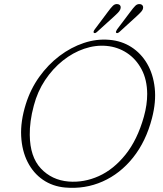

<svg xmlns="http://www.w3.org/2000/svg" viewBox="-20 -909 801 945"><path d="M518 -713Q578.5 -708 626.2 -677.5Q674 -647 704 -595.8Q734 -544.5 741.5 -476.2Q749 -408 728 -327Q698.5 -213 635 -133.5Q571.5 -54 485.2 -15.8Q399 22.5 300.5 14Q239 8.5 191.5 -24Q144 -56.5 116 -111.5Q88 -166.5 84.2 -239Q80.5 -311.5 107 -396.5Q130 -470 173.2 -530.5Q216.5 -591 273 -633.8Q329.5 -676.5 392.5 -697.5Q455.5 -718.5 518 -713ZM317.5 -15.5Q393.5 -9.5 466.2 -42.2Q539 -75 597.5 -147.8Q656 -220.5 688 -334Q696.5 -364.5 700.5 -392.5Q704.5 -420.5 704.5 -446.5Q704 -516.5 676.8 -567.8Q649.5 -619 604.5 -648.5Q559.5 -678 504.5 -683Q450 -688 394.2 -669Q338.5 -650 289 -610.5Q239.5 -571 202 -514.8Q164.5 -458.5 146.5 -389.5Q135.5 -349 130.8 -313Q126 -277 126.5 -245Q127.5 -137 181.2 -79.8Q235 -22.5 317.5 -15.5ZM511.5 -851.5Q525 -870 535.5 -880.5Q546 -891 560 -888.5Q569 -887 572.5 -880Q576 -873 571.5 -861.5Q567.5 -853 559 -844.8Q550.5 -836.5 542 -828.5L457 -751.5Q447.5 -743 442 -747.5Q437.5 -752 446 -764ZM622 -851.5Q635.5 -870 646 -880.5Q656.5 -891 670.5 -888.5Q679 -887 682.8 -880Q686.5 -873 682 -861.5Q677.5 -853 669 -844.8Q660.5 -836.5 652 -828.5L567.5 -751.5Q557.5 -743 552 -747.5Q549.5 -750 551.2 -754.5Q553 -759 556 -764Z"/></svg>

Font: Fraunces 9pt SuperSoft Thin
Style: Italic
Weight: 100
Italic angle: -16°
Version: Version 1.000;[0bf87f6ff]